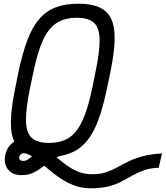

<svg xmlns="http://www.w3.org/2000/svg" viewBox="-20 -834 895 1037"><path d="M470 183Q422 183 381 167.5Q340 152 304.5 128Q269 104 239 78Q228 69 219 61Q217 62 216 63Q191 83 162.5 97.5Q134 112 98 112Q46 112 22 79.5Q-2 47 10 -3Q18 -34 39 -55Q47 -63 57 -69Q43 -99 40 -141Q34 -223 63 -362L79 -442Q101 -546 128 -617.5Q155 -689 192.5 -732Q230 -775 281.5 -794.5Q333 -814 403 -814Q498 -814 545 -777.5Q592 -741 598 -659Q604 -577 575 -438L558 -358Q537 -255 510 -183Q483 -111 445.5 -68Q408 -25 357 -6Q332 4 303 9Q294 12 286 16Q304 31 323 46Q355 72 393 89.5Q431 107 477 107Q520 107 552 96.5Q584 86 612.5 70Q641 54 674 38Q707 22 750 10Q793 -2 855 -5L837 72Q791 74 758 85.5Q725 97 696.5 113.5Q668 130 637.5 146Q607 162 567 172.5Q527 183 470 183ZM244 -62Q309 -62 352 -89.5Q395 -117 425.5 -183Q456 -249 479 -362L495 -442Q519 -555 518 -619.5Q517 -684 487.5 -711Q458 -738 395 -738Q330 -738 286 -710Q242 -682 212 -616.5Q182 -551 159 -438L142 -358Q119 -245 120.5 -180.5Q122 -116 152 -89Q159 -83 167 -78Q173 -76 179 -73Q205 -62 244 -62ZM153 10Q143 4 133 0Q117 -8 104.5 -6Q92 -4 86 7Q81 18 86 26.5Q91 35 105 35Q122 35 135 25Q142 19 153 10Z"/></svg>

Font: Victor Mono Thin Medium
Style: Italic
Weight: 500
Italic angle: -12°
Monospace: yes
Version: Version 1.561;gftools[0.9.30]